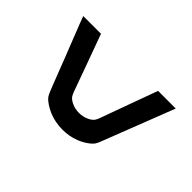

<svg xmlns="http://www.w3.org/2000/svg" viewBox="-108 -1267 1690 1690"><g transform="rotate(45 736.5 -422.5)"><path d="M1091.8 -840.8Q1146.5 -840.8 1202.1 -840.8Q1256.8 -840.8 1311.5 -840.8Q1247.1 -673.8 1181.6 -505.9Q1116.2 -338.9 1051.8 -171.9Q1046.9 -160.2 1042 -148.4Q1037.1 -136.7 1030.3 -126Q1020.5 -111.3 1006.8 -99.6Q993.2 -86.9 978.5 -77.1Q941.4 -50.8 899.4 -34.2Q857.4 -17.6 813.5 -9.8Q775.4 -3.9 736.3 -3.9Q692.4 -3.9 647.5 -12.7Q563.5 -29.3 494.1 -77.1Q479.5 -86.9 465.8 -98.6Q452.1 -111.3 442.4 -126Q435.5 -136.7 430.7 -148.4Q425.8 -160.2 420.9 -171.9Q420.9 -171.9 416 -183.6Q412.1 -195.3 403.3 -215.8Q388.7 -254.9 363.3 -318.4Q338.9 -382.8 310.5 -455.1Q291 -502.9 272.5 -551.8Q253.9 -599.6 236.3 -643.6Q204.1 -726.6 181.6 -783.2Q160.2 -839.8 160.2 -840.8Q162.1 -840.8 188.5 -840.8Q213.9 -840.8 248 -840.8Q289.1 -840.8 329.1 -840.8Q370.1 -840.8 380.9 -840.8Q429.7 -708 477.5 -576.2Q525.4 -444.3 573.2 -311.5Q577.1 -300.8 582 -290Q585.9 -280.3 592.8 -270.5Q601.6 -257.8 614.3 -249Q627 -239.3 641.6 -232.4Q685.5 -210.9 736.3 -210.9Q787.1 -210.9 831.1 -232.4Q845.7 -239.3 858.4 -249Q871.1 -257.8 879.9 -270.5Q886.7 -280.3 890.6 -290Q895.5 -300.8 899.4 -311.5Q947.3 -444.3 995.1 -576.2Q1043 -708 1091.8 -840.8Z"/></g></svg>

Font: CornerV20
Style: Regular
Weight: 400
Designer: Olivier Tavernier
Version: Version 20